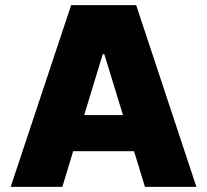

<svg xmlns="http://www.w3.org/2000/svg" viewBox="-20 -727 807 747"><path d="M21.5 0 256.8 -707H509.8L744.1 0H543.9L501.5 -138.7H264.6L222.7 0ZM458.5 -279.3 385.7 -516.6H379.9L307.6 -279.3Z"/></svg>

Font: Pretendard GOV Black
Style: Regular
Weight: 900
Designer: Base glyphs from Inter by Rasmus Andersson; Hangeul glyphs from Noto Sans CJK(Source Han Sans) by Jang Soo-young and Kan
Foundry: Kil Hyung-jin
Version: Version 1.309